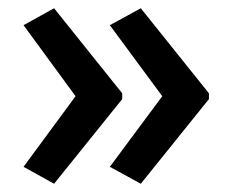

<svg xmlns="http://www.w3.org/2000/svg" viewBox="-20 -500 562 465"><path d="M486 -260V-274L321 -480L246 -439L373 -267L246 -96L321 -55ZM276 -260V-274L111 -480L37 -439L163 -267L37 -96L111 -55Z"/></svg>

Font: Noto Sans Bengali SemiCondensed Medium
Style: Regular
Weight: 500
Width: 4
Designer: Joana Ranito - Universal Thirst; Jelle Bosma - Monotype Design Team
Foundry: Universal Thirst ehf.
Version: Version 3.000